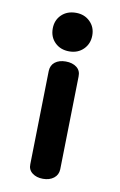

<svg xmlns="http://www.w3.org/2000/svg" viewBox="-81 -743 488 784"><g transform="rotate(10 163.5 -351.5)"><path d="M87 -617Q87 -652 110 -674.5Q133 -697 170 -697Q205 -697 228 -674.5Q251 -652 251 -618Q251 -583 228 -560Q205 -537 169 -537Q133 -537 110 -559.5Q87 -582 87 -617ZM93 -56 101 -444Q102 -468 119 -481Q136 -494 163 -494Q191 -494 208.5 -480.5Q226 -467 225 -442L217 -56Q216 -33 198.5 -19.5Q181 -6 154 -6Q127 -6 109.5 -19.5Q92 -33 93 -56Z"/></g></svg>

Font: Mali SemiBold
Style: Regular
Weight: 600
Designer: Kitiyaporn Chalermlarp | Katatrad Aksorn Co.,Ltd.
Foundry: Cadson Demak Co.,Ltd.
Version: Version 1.000; ttfautohint (v1.6)